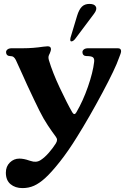

<svg xmlns="http://www.w3.org/2000/svg" viewBox="-20 -719 650 983"><path d="M10 165Q10 133 30.5 113Q51 93 79 93Q102 93 130 103Q134 104 137 105Q151 110 164 109Q177 108 189 100Q209 87 230 63Q251 39 266 15Q272 5 272 -3Q272 -11 265 -20Q247 -44 225 -77Q203 -110 181.5 -153Q160 -196 119 -284L97 -333L61 -412Q56 -422 49.5 -427Q43 -432 31 -432Q22 -432 16.5 -437.5Q11 -443 11 -452Q11 -460 18.5 -466Q26 -472 41 -472H99Q149 -472 202 -480Q213 -481 224 -482Q241 -482 241 -467Q241 -460 235 -446Q230 -437 228.5 -430Q227 -423 230 -412Q249 -348 286.5 -268.5Q324 -189 350 -144Q361 -126 371 -144Q405 -202 430.5 -275.5Q456 -349 462 -402Q464 -419 456 -425.5Q448 -432 422 -432Q413 -432 407.5 -437.5Q402 -443 402 -452Q402 -460 409.5 -466Q417 -472 432 -472H583Q600 -472 600 -457Q600 -448 589 -422Q571 -369 504.5 -244.5Q438 -120 375 -19Q330 54 286.5 109Q243 164 211 193Q181 220 154 232Q127 244 95 244Q58 244 34 224Q10 204 10 165ZM341 -526 375 -639Q385 -671 399.5 -685Q414 -699 438 -699Q464 -699 471 -684.5Q478 -670 461 -648L368 -524Q356 -507 345 -507Q341 -507 340 -512Q339 -517 341 -526Z"/></svg>

Font: Raigarh
Style: Regular
Weight: 400
Designer: jaikishan Patel
Foundry: MagicType
Version: Version 1.000;FEAKit 1.0